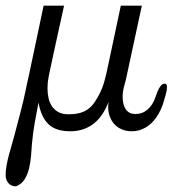

<svg xmlns="http://www.w3.org/2000/svg" viewBox="-55 -452 622 674"><path d="M326.2 -94.2Q317.4 -71.3 304.9 -52.2Q292.5 -33.2 276.1 -19.8Q259.8 -6.3 238.8 1.2Q217.8 8.8 191.9 8.8Q140.6 8.8 115 -16.1Q89.4 -41 80.1 -91.8Q73.7 -59.6 67.1 -22Q60.5 15.6 57.1 53.2Q55.7 71.8 54 94.5Q52.2 117.2 47.1 138.9Q42 160.6 31.2 177.7Q20.5 194.8 1 202.1Q-16.1 202.1 -25.6 190.7Q-35.2 179.2 -35.2 163.1Q-35.2 146.5 -32 128.9Q-28.8 111.3 -24.2 93.8Q-19.5 76.2 -14.4 58.8Q-9.3 41.5 -4.9 24.9Q5.4 -14.6 16.1 -54.9Q26.9 -95.2 35.2 -135.7Q37.6 -148.4 40 -159.2Q42.5 -169.9 44.9 -180.2L98.1 -432.1H169.9Q156.2 -370.6 147 -328.1Q137.7 -285.6 131.6 -257.6Q125.5 -229.5 122.3 -214.1Q119.1 -198.7 117.4 -190.9Q115.7 -183.1 115.5 -181.2Q115.2 -179.2 115.2 -178.2Q113.3 -168.9 112.5 -159.7Q111.8 -150.4 111.8 -140.6Q111.8 -123.5 115.5 -107.2Q119.1 -90.8 127.7 -78.4Q136.2 -65.9 150.4 -58.3Q164.6 -50.8 186 -50.8Q218.3 -50.8 239.7 -60.5Q261.2 -70.3 275.4 -90.8Q289.6 -111.3 299.3 -133.1Q309.1 -154.8 314.9 -180.2Q315.9 -181.2 329.1 -243.9Q342.3 -306.6 369.1 -432.1H442.9L387.2 -173.8Q385.7 -166 383.5 -159.2Q381.3 -152.3 379.6 -145.3Q377.9 -138.2 376.7 -130.1Q375.5 -122.1 375.5 -112.8Q375.5 -101.1 377.7 -90.1Q379.9 -79.1 385 -70.6Q390.1 -62 398.7 -56.9Q407.2 -51.8 419.9 -51.8Q441.4 -51.8 456.5 -62.5Q471.7 -73.2 481.9 -90.8Q486.3 -98.1 490 -109.4Q493.7 -120.6 498.3 -131.6Q502.9 -142.6 509 -150.4Q515.1 -158.2 523.9 -158.2Q531.2 -158.2 531.2 -146Q531.2 -140.1 529.8 -132.8Q528.3 -125.5 526.4 -118.7Q524.4 -111.8 522.9 -106.7Q521.5 -101.6 521 -100.1Q512.7 -67.4 493.2 -39.1Q478 -17.1 455.8 -4.2Q433.6 8.8 407.2 8.8Q388.2 8.8 372.8 2.2Q357.4 -4.4 346.9 -15.6Q336.4 -26.9 330.6 -42.5Q324.7 -58.1 324.7 -75.7Q324.7 -84.5 326.2 -94.2Z"/></svg>

Font: Saysettha OT
Style: Regular
Weight: 400
Designer: John M. Durdin and Silvain Dupertuis
Foundry: Lao Script for Windows
Version: Version 2.000